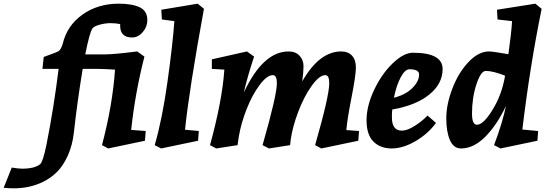

<svg xmlns="http://www.w3.org/2000/svg" viewBox="-190 -790 2983 1045"><path d="M342 -415H260Q230 -232 212 -68Q204 2 179 57Q154 112 121 145Q88 178 46 199Q-27 235 -115 235Q-144 235 -170 232L-126 122Q-90 128 -69 128Q-1 128 29 103Q44 90 63 -3Q103 -204 129 -415H41L48 -480Q119 -505 130 -512.5Q141 -520 151 -550Q174 -650 258 -710Q342 -770 456 -770Q528 -770 570 -750.5Q612 -731 612 -680Q612 -645 587 -615.5Q562 -586 529 -586Q464 -586 464 -650V-659Q439 -664 411 -664Q383 -664 352 -655.5Q321 -647 313 -635Q298 -614 274 -494H382Q429 -494 557 -510L596 -482Q545 -282 524 -83L603 -77L599 -24L399 18L365 0Q423 -219 436 -411Q372 -415 342 -415Z M886 -770 920 -742Q839 -299 817 -84L892 -77L888 -24L687 18L652 0Q693 -141 721.5 -344.5Q750 -548 759 -675L691 -684L688 -737Z M1381 -510Q1419 -510 1440.5 -486.5Q1462 -463 1462 -430.5Q1462 -398 1455 -347Q1548 -510 1667 -510Q1705 -510 1726 -487Q1747 -464 1747 -422.5Q1747 -381 1723.5 -261Q1700 -141 1695 -82L1764 -77L1760 -24L1559 18L1525 0Q1602 -268 1602 -337Q1602 -381 1581 -381Q1548 -381 1506.5 -323Q1465 -265 1433.5 -182.5Q1402 -100 1392 -28L1389 0L1274 18L1239 0Q1317 -272 1317 -337Q1317 -381 1295 -381Q1263 -381 1223 -327.5Q1183 -274 1152.5 -196.5Q1122 -119 1110 -48L1103 0L987 18L953 0Q1020 -244 1031 -411L963 -415V-467L1154 -510L1193 -482Q1156 -371 1137 -286Q1241 -510 1381 -510Z M2058 -503Q2219 -503 2219 -414Q2219 -334 2146 -275Q2073 -216 1945 -194Q1943 -179 1943 -151Q1943 -79 1997 -79Q2026 -79 2066 -104Q2106 -129 2137 -161L2183 -121Q2139 -61 2071 -21.5Q2003 18 1941.5 18Q1880 18 1842.5 -19.5Q1805 -57 1805 -135Q1805 -213 1846 -300Q1887 -387 1947 -445Q2007 -503 2058 -503ZM2038 -413Q2014 -413 1990.5 -368.5Q1967 -324 1954 -258Q2017 -274 2054 -310.5Q2091 -347 2091 -385Q2091 -413 2038 -413Z M2319 18Q2279 18 2259 -27Q2239 -72 2239 -147Q2239 -222 2272.5 -309Q2306 -396 2360.5 -453Q2415 -510 2471 -510Q2492 -510 2577 -495Q2593 -608 2597 -675L2518 -684L2515 -737L2724 -770L2758 -742Q2694 -428 2653 -85L2739 -77L2735 -24L2534 18L2499 0Q2545 -122 2564 -214Q2515 -110 2451.5 -46Q2388 18 2319 18ZM2454 -404Q2427 -404 2403 -331Q2379 -258 2379 -172Q2379 -111 2406 -111Q2441 -111 2491.5 -193.5Q2542 -276 2559 -378Q2493 -404 2454 -404Z"/></svg>

Font: Andada
Style: Bold Italic
Weight: 700
Italic angle: -8.29999°
Designer: Carolina Giovagnoli
Foundry: Carolina Giovagnoli
Version: Version 1.003